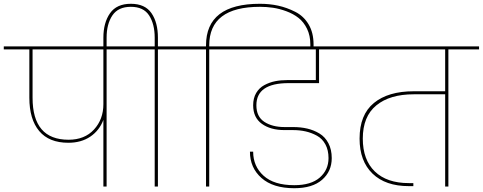

<svg xmlns="http://www.w3.org/2000/svg" viewBox="-55 -985 2550 1014"><path d="M307 -247Q392 -247 441.5 -301Q491 -355 491 -435V-724H117V-469Q117 -247 307 -247ZM-35 -724V-740H670V-724H508V0H491V-352Q470 -296 422 -263.5Q374 -231 306 -231Q204 -231 152 -293Q100 -355 100 -469V-724Z M491 -734V-786Q491 -865 526 -915Q561 -965 636 -965Q711 -965 745 -915.5Q779 -866 779 -786V-740H941V-724H779V0H762V-724H600V-740H762V-786Q762 -858 732.5 -903.5Q703 -949 636 -949Q569 -949 538.5 -903.5Q508 -858 508 -786V-734Z M1050 -724V0H1033V-724H871V-740H1033V-745Q1033 -965 1318 -965Q1369 -965 1414.5 -955Q1460 -945 1504.5 -922.5Q1549 -900 1575 -856Q1601 -812 1601 -750V-733H1584V-750Q1584 -797 1566.5 -833Q1549 -869 1521.5 -890.5Q1494 -912 1457.5 -925.5Q1421 -939 1387 -944Q1353 -949 1318 -949Q1050 -949 1050 -745V-740H1212V-724Z M1142 -724V-740H1794V-724H1630V-546H1469Q1299 -546 1299 -429Q1299 -369 1341 -341.5Q1383 -314 1448 -314H1493Q1533 -314 1567.5 -306Q1602 -298 1632 -280Q1662 -262 1679.5 -228.5Q1697 -195 1697 -150Q1697 -80 1646 -35.5Q1595 9 1499 9Q1387 9 1326 -45Q1265 -99 1265 -184H1282Q1282 -107 1337 -57Q1392 -7 1499 -7Q1588 -7 1634 -47.5Q1680 -88 1680 -150Q1680 -192 1663.5 -222.5Q1647 -253 1618.5 -268.5Q1590 -284 1559 -291Q1528 -298 1492 -298H1447Q1374 -298 1328 -331Q1282 -364 1282 -429Q1282 -467 1298 -494Q1314 -521 1341 -535.5Q1368 -550 1397.5 -556Q1427 -562 1461 -562H1613V-724Z M1724 -724V-740H2475V-724H2313V0H2296V-487H2130Q2004 -487 1932.5 -428.5Q1861 -370 1861 -253Q1861 -141 1924.5 -79.5Q1988 -18 2104 -18H2128V-2H2104Q1981 -2 1912.5 -68Q1844 -134 1844 -253Q1844 -379 1919.5 -441Q1995 -503 2130 -503H2296V-724Z"/></svg>

Font: Poppins Thin
Style: Regular
Weight: 250
Designer: Ninad Kale (Devanagari), Jonny Pinhorn (Latin)
Foundry: Indian Type Foundry
Version: Version 3.200;PS 1.000;hotconv 16.6.54;makeotf.lib2.5.65590